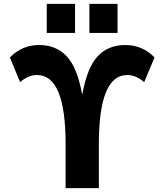

<svg xmlns="http://www.w3.org/2000/svg" viewBox="-20 -973 850 993"><path d="M31.2 -675.8Q93.8 -740.2 182.1 -740.2Q270.5 -740.2 325.2 -681.6Q379.9 -623 404.3 -487.3H406.2Q430.7 -623 484.9 -681.6Q539.1 -740.2 627.9 -740.2Q716.8 -740.2 779.3 -675.8L725.6 -547.9Q684.6 -585 637.7 -585Q491.2 -585 491.2 -226.6V0H319.3V-226.6Q319.3 -585 171.9 -585Q125 -585 84 -547.9ZM221.7 -802.7V-953.1H368.2V-802.7ZM442.4 -802.7V-953.1H587.9V-802.7Z"/></svg>

Font: GenEi M Gothic v2 Heavy
Style: Regular
Weight: 800
Version: Version 2.0